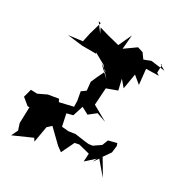

<svg xmlns="http://www.w3.org/2000/svg" viewBox="-234 -1088 1281 1366"><g transform="rotate(30 406.5 -404.5)"><path d="M775 -825 660 -840 605 -819 574 -862 529 -876 439 -812 449 -927 399 -819 304 -843 228 -865 247 -825 194 -896 213 -892 183 -788 168 -717 54 -702 180 -687H293L289 -695L377 -646L449 -564L360 -649L414 -612L382 -545L360 -495L367 -426L332 -401L345 -330L347 -251L355 -284L236 -256L225 -278L141 -264L72 -231L20 -233L2 -166L58 -120H73L69 12L86 64L60 118L211 51L226 74L249 -58L281 -87L387 16L427 45L478 -61L513 -68L604 -45L600 21L671 -43L656 -9L686 -52L777 55L741 -7L700 -75L742 -135L749 -192L742 -212L675 -195L656 -147L599 -108L568 -104L531 -108L453 -119L398 -111L343 -116L322 -214L372 -227L399 -312L457 -281L514 -326L591 -299L467 -369L476 -508L561 -539L541 -625L586 -572L607 -697L668 -647L655 -772L758 -774L737 -788L739 -854L729 -851Z"/></g></svg>

Font: Hussar Lance
Style: Regular
Weight: 700
Foundry: Cannot Into Space Fonts, PlusOne Fonts
Version: Version 2.27